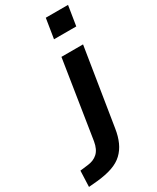

<svg xmlns="http://www.w3.org/2000/svg" viewBox="-344 -795 863 1054"><g transform="rotate(-30 87.0 -268.5)"><path d="M126 -605 146 -730H287L267 -605ZM-113 193 -109 92 -60 86Q-21 82 3.5 59.5Q28 37 36 -10L113 -501H250L172 -13Q165 33 149 68.5Q133 104 106.5 129Q80 154 40 168Q0 182 -57 188Z"/></g></svg>

Font: Nunito Sans 7pt
Style: Bold Italic
Weight: 700
Italic angle: -9°
Version: Version 3.101;gftools[0.9.27]